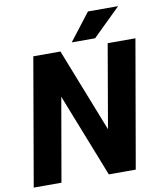

<svg xmlns="http://www.w3.org/2000/svg" viewBox="-96 -978 891 1055"><g transform="rotate(-10 349.5 -450.5)"><path d="M698.7 -710.9 575.2 0H424.8L241.7 -465.3L160.6 0H5.9L128.9 -710.9H280.3L463.4 -245.1L543.9 -710.9ZM350.1 -749.5 467.3 -901.4H635.7L480.5 -749.5Z"/></g></svg>

Font: Roboto ExtraBold
Style: Italic
Weight: 800
Designer: Christian Robertson
Foundry: Google
Version: Version 3.009; 2024